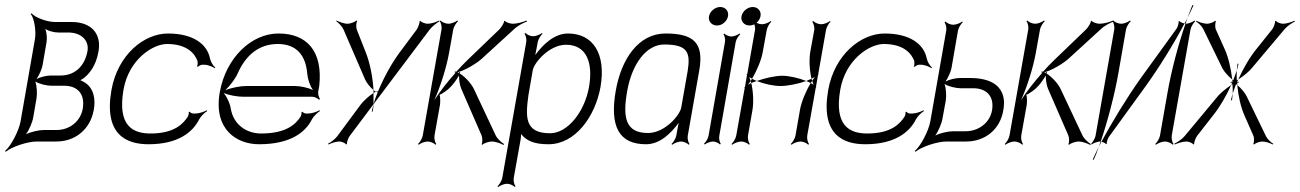

<svg xmlns="http://www.w3.org/2000/svg" viewBox="-39 -566 5200 768"><path d="M65 -29C78 -47 91 -78 94 -97L107 -172C110 -191 109 -222 102 -240C118 -230 148 -223 167 -223H218C271 -223 302 -190 292 -131C283 -81 240 -46 187 -46H136C117 -46 85 -39 65 -29ZM107 -250C117 -264 128 -288 131 -304L147 -396C150 -412 148 -436 142 -450C155 -442 178 -436 194 -436H234C286 -436 318 -404 311 -362C299 -295 254 -264 204 -264H164C148 -264 122 -258 107 -250ZM-19 38 -16 41C8 21 71 0 108 0H187C261 0 322 -48 336 -126C343 -163 340 -215 295 -239C291 -241 287 -244 282 -245C286 -247 291 -250 294 -252C317 -269 345 -302 355 -360C368 -433 324 -478 248 -478H181C149 -478 101 -496 87 -513L84 -510C98 -493 106 -442 101 -411L43 -79C36 -42 5 18 -19 38Z M407 -207C375 -27 467 11 555 11C673 11 732 -37 758 -89C765 -102 780 -116 790 -122L788 -125C778 -119 757 -112 744 -112H733C729 -112 721 -116 720 -119L716 -118C717 -114 715 -103 712 -99C694 -72 660 -32 563 -32C492 -32 430 -63 455 -207C476 -328 572 -390 629 -390C709 -390 740 -352 751 -322C752 -317 752 -304 749 -300L753 -299C756 -302 764 -307 770 -307H778C793 -307 812 -299 820 -293L822 -296C814 -302 804 -318 801 -332C790 -389 734 -432 633 -432C536 -432 432 -346 407 -207Z M862 -205C880 -222 902 -250 912 -273C945 -347 998 -390 1072 -390C1148 -390 1184 -344 1190 -271C1192 -249 1201 -222 1213 -206C1194 -215 1163 -222 1140 -222H946C922 -222 886 -215 862 -205ZM840 -197C814 -47 909 11 997 11C1123 11 1183 -37 1209 -89C1216 -102 1231 -116 1241 -122L1239 -125C1229 -119 1208 -112 1195 -112H1184C1180 -112 1172 -116 1171 -119L1167 -118C1168 -114 1166 -103 1163 -99C1145 -72 1110 -32 1005 -32C950 -32 895 -65 884 -132C881 -153 868 -179 856 -194C876 -185 911 -179 934 -179H1210C1220 -179 1233 -172 1237 -167L1241 -170C1237 -175 1232 -190 1234 -201L1238 -222C1253 -361 1189 -432 1075 -432C967 -432 865 -336 840 -197Z M1306 -481C1315 -475 1329 -461 1335 -448L1421 -249C1426 -237 1441 -217 1455 -206C1452 -257 1441 -313 1425 -354L1388 -448C1385 -455 1385 -476 1390 -482L1386 -484C1382 -478 1361 -471 1352 -471C1336 -471 1317 -479 1307 -484ZM1455 -206V-194C1458 -196 1462 -198 1465 -199C1462 -200 1458 -203 1455 -206ZM1465 -199C1468 -198 1470 -197 1472 -197V-201C1470 -201 1468 -200 1465 -199ZM1273 9 1275 12C1285 7 1304 0 1319 0C1327 0 1343 6 1345 12L1349 10C1347 4 1354 -14 1359 -21L1455 -149C1452 -138 1450 -129 1448 -120H1452C1454 -129 1454 -138 1455 -149L1680 -448C1690 -461 1709 -475 1719 -481L1717 -484C1707 -478 1686 -471 1671 -471C1662 -471 1644 -478 1642 -483L1639 -481C1641 -476 1633 -456 1628 -448L1558 -354C1515 -296 1473 -210 1455 -150V-194C1437 -183 1413 -160 1404 -148L1310 -21C1301 -9 1283 4 1273 9Z M1633 10 1636 13C1643 7 1660 0 1672 0C1683 0 1698 7 1703 13L1706 10C1701 4 1697 -12 1699 -24L1721 -147C1722 -154 1723 -179 1719 -187C1730 -190 1755 -209 1760 -215C1773 -227 1788 -248 1797 -264C1797 -247 1800 -225 1806 -211L1887 -25C1891 -17 1892 5 1887 11L1891 13C1895 7 1918 0 1927 0C1944 0 1965 8 1975 14L1977 10C1967 4 1951 -10 1944 -24L1857 -209C1848 -229 1823 -258 1800 -272C1800 -274 1802 -276 1802 -277L1798 -278L1797 -274L1791 -277C1818 -283 1866 -311 1888 -331L2017 -449C2031 -463 2055 -475 2069 -480L2067 -484C2054 -478 2029 -471 2012 -471C2003 -471 1982 -477 1981 -483L1977 -481C1979 -476 1965 -455 1959 -449L1829 -324C1815 -310 1800 -295 1786 -279C1784 -280 1782 -280 1780 -280V-276H1784C1751 -239 1720 -199 1698 -165C1722 -218 1746 -293 1757 -353L1774 -448C1776 -459 1786 -475 1793 -481L1790 -484C1783 -478 1766 -471 1755 -471C1743 -471 1728 -478 1723 -484L1720 -481C1725 -475 1729 -459 1727 -448L1652 -24C1650 -12 1640 4 1633 10Z M2075 -187 2092 -285C2097 -315 2158 -387 2225 -387C2308 -387 2334 -314 2317 -218C2300 -121 2233 -33 2161 -33C2058 -33 2063 -100 2075 -187ZM1951 179 1954 182C1961 176 1978 169 1989 169C2000 169 2015 176 2020 182L2023 179C2018 173 2014 157 2016 146L2044 -11C2045 -17 2045 -24 2045 -30C2067 -3 2097 11 2155 11C2263 11 2342 -101 2363 -218C2386 -351 2333 -432 2233 -432C2178 -432 2133 -388 2102 -346C2104 -354 2106 -364 2107 -371L2112 -398C2114 -409 2124 -425 2131 -431L2129 -434C2122 -428 2104 -421 2093 -421C2082 -421 2068 -428 2063 -434L2059 -431C2064 -425 2068 -409 2066 -398L1970 146C1968 157 1958 173 1951 179Z M2470 -203C2489 -310 2546 -388 2618 -388C2712 -388 2723 -356 2712 -284L2686 -136C2681 -106 2621 -34 2553 -34C2462 -34 2451 -97 2470 -203ZM2424 -203C2399 -60 2437 11 2545 11C2601 11 2645 -33 2676 -75C2674 -67 2672 -58 2671 -50L2666 -23C2664 -12 2654 4 2647 10L2650 13C2657 7 2674 0 2685 0C2696 0 2711 7 2716 13L2719 10C2714 4 2710 -12 2712 -23L2758 -284C2778 -397 2733 -432 2623 -432C2515 -432 2446 -330 2424 -203Z M2927 -501C2923 -481 2938 -464 2959 -464C2980 -464 2999 -481 3003 -501C3007 -521 2993 -538 2972 -538C2951 -538 2931 -521 2927 -501ZM2777 9 2780 12C2786 7 2802 0 2813 0C2823 0 2837 7 2841 12L2844 9C2840 4 2836 -11 2838 -22L2904 -399C2906 -409 2916 -424 2922 -429L2919 -432C2913 -427 2897 -420 2887 -420C2876 -420 2862 -427 2858 -432L2855 -429C2859 -424 2863 -409 2861 -399L2795 -22C2793 -11 2783 4 2777 9ZM2797 -501C2793 -481 2808 -464 2829 -464C2850 -464 2869 -481 2873 -501C2877 -521 2863 -538 2842 -538C2821 -538 2801 -521 2797 -501Z M2887 10 2890 13C2897 7 2914 0 2926 0C2937 0 2952 7 2957 13L2960 10C2955 4 2951 -12 2953 -24L2971 -127C2976 -157 2974 -201 2966 -234C2962 -232 2957 -229 2953 -227C2957 -232 2960 -236 2964 -242C2962 -248 2960 -253 2958 -258C2962 -256 2965 -253 2969 -251C2989 -284 3007 -328 3012 -358L3028 -446C3030 -457 3039 -473 3046 -479L3044 -482C3037 -476 3020 -469 3009 -469C2997 -469 2982 -476 2977 -482L2973 -479C2978 -473 2983 -457 2981 -446L2950 -270L2947 -268L2949 -266L2941 -219L2938 -217L2940 -215L2906 -24C2904 -12 2894 4 2887 10ZM3124 10 3127 13C3134 7 3151 0 3163 0C3174 0 3189 7 3194 13L3197 10C3192 4 3188 -12 3190 -24L3224 -215L3226 -217L3225 -219L3233 -266L3235 -268L3234 -270L3265 -446C3267 -457 3276 -473 3283 -479L3281 -482C3274 -476 3257 -469 3246 -469C3234 -469 3219 -476 3214 -482L3210 -479C3215 -473 3220 -457 3218 -446L3202 -358C3197 -328 3199 -284 3207 -251C3211 -253 3216 -256 3220 -258C3216 -253 3214 -249 3210 -243C3212 -237 3213 -232 3215 -227C3211 -229 3208 -232 3204 -234C3184 -201 3166 -157 3161 -127L3143 -24C3141 -12 3131 4 3124 10ZM3186 -242C3192 -239 3199 -237 3204 -234L3210 -243C3210 -246 3207 -248 3207 -251C3200 -248 3194 -245 3186 -242ZM2988 -242C3018 -230 3055 -222 3083 -222C3111 -222 3152 -230 3186 -242C3156 -254 3118 -263 3090 -263C3062 -263 3022 -254 2988 -242ZM2964 -242C2964 -239 2966 -237 2966 -234C2973 -237 2980 -239 2988 -242C2982 -245 2974 -248 2969 -251C2967 -248 2966 -245 2964 -242Z M3274 -207C3242 -27 3334 11 3422 11C3540 11 3599 -37 3625 -89C3632 -102 3647 -116 3657 -122L3655 -125C3645 -119 3624 -112 3611 -112H3600C3596 -112 3588 -116 3587 -119L3583 -118C3584 -114 3582 -103 3579 -99C3561 -72 3527 -32 3430 -32C3359 -32 3297 -63 3322 -207C3343 -328 3439 -390 3496 -390C3576 -390 3607 -352 3618 -322C3619 -317 3619 -304 3616 -300L3620 -299C3623 -302 3631 -307 3637 -307H3645C3660 -307 3679 -299 3687 -293L3689 -296C3681 -302 3671 -318 3668 -332C3657 -389 3601 -432 3500 -432C3403 -432 3299 -346 3274 -207Z M3702 -24C3715 -42 3728 -73 3731 -92L3744 -163C3747 -182 3746 -212 3739 -230C3755 -220 3785 -213 3804 -213H3854C3907 -213 3939 -181 3929 -124C3920 -75 3876 -41 3823 -41H3773C3754 -41 3722 -34 3702 -24ZM3620 38 3623 41C3647 21 3710 0 3747 0H3826C3900 0 3961 -47 3974 -124C3977 -141 4002 -254 3840 -254H3800C3784 -254 3758 -248 3743 -240C3753 -254 3764 -278 3767 -294L3793 -444C3795 -455 3805 -471 3812 -477L3810 -480C3803 -474 3785 -467 3774 -467C3762 -467 3748 -474 3743 -480L3739 -477C3744 -471 3748 -455 3746 -444L3682 -79C3675 -42 3644 18 3620 38Z M3980 10 3983 13C3990 7 4007 0 4019 0C4030 0 4045 7 4050 13L4053 10C4048 4 4044 -12 4046 -24L4068 -147C4069 -154 4070 -179 4066 -187C4077 -190 4102 -209 4107 -215C4120 -227 4135 -248 4144 -264C4144 -247 4147 -225 4153 -211L4234 -25C4238 -17 4239 5 4234 11L4238 13C4242 7 4265 0 4274 0C4291 0 4312 8 4322 14L4324 10C4314 4 4298 -10 4291 -24L4204 -209C4195 -229 4170 -258 4147 -272C4147 -274 4149 -276 4149 -277L4145 -278L4144 -274L4138 -277C4165 -283 4213 -311 4235 -331L4364 -449C4378 -463 4402 -475 4416 -480L4414 -484C4401 -478 4376 -471 4359 -471C4350 -471 4329 -477 4328 -483L4324 -481C4326 -476 4312 -455 4306 -449L4176 -324C4162 -310 4147 -295 4133 -279C4131 -280 4129 -280 4127 -280V-276H4131C4098 -239 4067 -199 4045 -165C4069 -218 4093 -293 4104 -353L4121 -448C4123 -459 4133 -475 4140 -481L4137 -484C4130 -478 4113 -471 4102 -471C4090 -471 4075 -478 4070 -484L4067 -481C4072 -475 4076 -459 4074 -448L3999 -24C3997 -12 3987 4 3980 10Z M4411 -481C4416 -475 4420 -459 4418 -448L4343 -22C4341 -12 4331 4 4325 10L4327 12C4334 7 4351 0 4361 0H4364C4392 -83 4420 -189 4435 -276L4465 -448C4467 -459 4477 -475 4484 -481L4481 -484C4474 -478 4457 -471 4446 -471C4434 -471 4419 -478 4414 -484ZM4699 -472C4700 -472 4702 -471 4703 -471C4705 -479 4709 -487 4711 -494C4708 -487 4703 -480 4699 -472ZM4711 -494C4720 -512 4728 -530 4735 -545L4731 -546C4724 -531 4718 -513 4711 -494ZM4582 10 4585 13C4592 7 4609 0 4621 0C4632 0 4647 7 4652 13L4655 10C4650 4 4646 -12 4648 -24L4723 -448C4725 -459 4735 -475 4742 -481L4739 -484C4732 -478 4715 -471 4704 -471H4703C4674 -388 4646 -282 4631 -195L4601 -24C4599 -12 4589 4 4582 10ZM4367 1C4375 3 4384 7 4385 11L4388 9C4387 4 4392 -13 4397 -19L4542 -219C4597 -295 4657 -392 4699 -472C4691 -474 4680 -478 4679 -482L4675 -480C4677 -475 4672 -458 4667 -451L4523 -252C4469 -176 4409 -78 4367 1ZM4356 21C4359 14 4364 8 4367 1C4366 1 4365 0 4364 0C4362 7 4358 14 4356 21ZM4332 72 4336 73C4343 58 4350 40 4356 21C4347 39 4339 57 4332 72Z M4658 9 4660 12C4671 7 4692 0 4707 0C4715 0 4732 6 4734 12L4738 10C4736 4 4744 -15 4749 -22L4813 -104C4840 -137 4866 -183 4886 -226C4866 -213 4843 -194 4833 -182L4699 -21C4689 -9 4669 4 4658 9ZM4886 -226C4888 -227 4889 -228 4891 -229C4892 -216 4892 -204 4892 -192C4896 -204 4900 -216 4905 -229C4907 -228 4908 -227 4910 -226V-236H4909V-238C4911 -241 4912 -245 4914 -248L4908 -245C4907 -259 4908 -272 4908 -284C4904 -272 4899 -259 4894 -245C4892 -246 4892 -247 4890 -248C4890 -245 4891 -241 4891 -238V-236H4890C4888 -233 4888 -229 4886 -226ZM4911 -311C4910 -303 4909 -294 4908 -284C4911 -294 4914 -303 4915 -311ZM4910 -226C4914 -183 4924 -137 4939 -104L4975 -22C4978 -15 4978 4 4974 10L4978 12C4982 6 5001 0 5010 0C5024 0 5043 7 5052 12L5054 9C5045 4 5031 -9 5025 -21L4947 -182C4941 -194 4926 -213 4910 -226ZM4883 -235C4885 -235 4888 -235 4890 -236L4891 -237V-238C4889 -239 4886 -239 4884 -239ZM4914 -248C4934 -261 4956 -279 4967 -292L5100 -450C5110 -462 5130 -475 5141 -480L5139 -483C5128 -478 5107 -471 5093 -471C5084 -471 5067 -477 5065 -483L5061 -481C5063 -475 5055 -456 5050 -449L4986 -369C4959 -336 4933 -290 4914 -248ZM4909 -237C4911 -235 4912 -235 4915 -235L4916 -239C4914 -239 4911 -239 4909 -238ZM4885 -165H4889C4890 -173 4891 -182 4892 -192C4889 -182 4886 -173 4885 -165ZM4745 -480C4754 -475 4768 -462 4774 -450L4851 -292C4858 -279 4874 -261 4890 -248C4885 -290 4875 -336 4860 -369L4824 -449C4821 -456 4821 -475 4825 -481L4821 -483C4817 -477 4798 -471 4790 -471C4775 -471 4756 -478 4747 -483Z"/></svg>

Font: Armata Saber
Style: RgIta
Weight: 400
Designer: Jasper
Foundry: Cannot Into Space Fonts
Version: Version 0.970